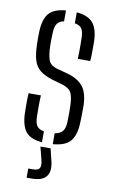

<svg xmlns="http://www.w3.org/2000/svg" viewBox="-89 -652 514 877"><g transform="rotate(10 168.5 -214.0)"><path d="M40.5 -111.5Q40 -135.5 40 -156.8Q40 -178 41.5 -204H98.5Q97 -173.5 97.2 -149Q97.5 -124.5 97.5 -106Q98 -76.5 107.5 -62.5Q117 -48.5 140.5 -45V6Q86 1.5 64.2 -26.5Q42.5 -54.5 40.5 -111.5ZM190.5 6V-44.5Q215.5 -48.5 226.8 -62.5Q238 -76.5 239 -106.5Q239.5 -121.5 239.5 -134Q239.5 -146.5 239.5 -158.2Q239.5 -170 239 -182.5Q237.5 -222.5 228.2 -240.8Q219 -259 189 -269L138.5 -283.5Q101.5 -295 80.5 -311.5Q59.5 -328 50.8 -355.2Q42 -382.5 40.5 -426.5Q40 -447 40 -460Q40 -473 40.5 -488Q42 -545.5 65 -573.5Q88 -601.5 144 -606V-555.5Q122 -551.5 112.5 -537.5Q103 -523.5 102 -494Q101.5 -483 101 -466.5Q100.5 -450 101 -433.5Q102 -394 109.8 -370.2Q117.5 -346.5 151 -336.5L199.5 -323.5Q251 -309.5 274.8 -278Q298.5 -246.5 298.5 -183.5Q298.5 -162.5 298.2 -147.2Q298 -132 297 -110.5Q295 -54 271.5 -26.2Q248 1.5 190.5 6ZM235.5 -397.5Q236.5 -415 236.5 -433Q236.5 -451 236.5 -467Q236.5 -483 236 -495Q235.5 -523.5 226.5 -537.5Q217.5 -551.5 194 -555V-606Q247.5 -601.5 270.5 -573.5Q293.5 -545.5 295 -487.5Q295 -480 295 -463.8Q295 -447.5 294.8 -429.5Q294.5 -411.5 293 -397.5ZM99.5 177.5V135H122Q144.5 135 151.5 124Q158.5 113 152.5 88L137 26.5H184L199 88Q208.5 132.5 189.2 155Q170 177.5 122.5 177.5Z"/></g></svg>

Font: Big Shoulders Stencil Text Thin Light
Style: Regular
Weight: 300
Version: Version 2.001